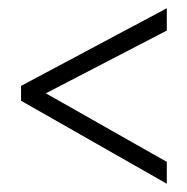

<svg xmlns="http://www.w3.org/2000/svg" viewBox="-20 -577 454 465"><path d="M384 -132V-185L91 -351L384 -503V-557L31 -369V-333Z"/></svg>

Font: Noto Sans Kannada ExtraCondensed Light
Style: Regular
Weight: 300
Width: 2
Designer: Jelle Bosma - Monotype Design Team
Foundry: Monotype Imaging Inc.
Version: Version 2.005